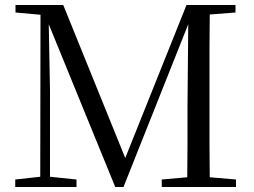

<svg xmlns="http://www.w3.org/2000/svg" viewBox="-20 -748 1015 768"><path d="M41 0V-30L141 -41L142 -689L42 -698V-728H233L481 -116L726 -728H922V-698L819 -690Q818 -626 818 -561Q818 -476 818 -391V-337Q818 -252 818 -168Q818 -103 819 -39L924 -30V0H627V-30L729 -39Q730 -103 730 -167Q730 -249 730 -325L733 -651L474 0H441L175 -651L180 -387V-41L286 -30V0Z"/></svg>

Font: Early Summer Mincho
Style: Regular
Weight: 400
Designer: GuiWonder
Version: Version 1.002